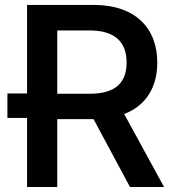

<svg xmlns="http://www.w3.org/2000/svg" viewBox="-20 -747 702 767"><path d="M88.1 0H208.8V-271H353H353.7L499.3 0H635.3L476.2 -291.5C563.6 -325.3 608.3 -398.8 608.3 -497.2C608.3 -633.5 522 -727.3 354.4 -727.3H88.1V-373.6H9.6V-275.9H88.1ZM208.8 -372.5V-625.4H338.1C441.4 -625.4 485.8 -577.1 485.8 -497.2C485.8 -417.3 441.4 -372.5 339.1 -372.5Z"/></svg>

Font: Magic Ui Pro Semi Bold
Style: Regular
Weight: 600
Designer: Stefan Endress, Andreas Faust
Version: Version 1.000;FEAKit 1.0